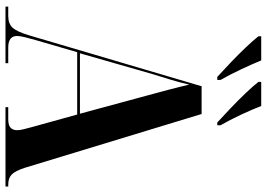

<svg xmlns="http://www.w3.org/2000/svg" viewBox="-156 -815 971 699"><g transform="rotate(90 329.5 -465.5)"><path d="M4 0V-10H38Q66 -10 80.5 -25.5Q95 -41 108 -84L294 -714H395L591 -70Q602 -36 615 -23Q628 -10 652 -10H659V0H370V-10H413Q436 -10 445 -18.5Q454 -27 454 -43Q454 -52 450.5 -66Q447 -80 443 -95L397 -261H170L126 -110Q120 -89 115.5 -71Q111 -53 111 -42Q111 -10 153 -10H210V0ZM174 -271H394L326 -522Q316 -559 306 -596.5Q296 -634 288 -669Q281 -637 270.5 -602.5Q260 -568 250 -536ZM260 -771Q238 -791 208 -819.5Q178 -848 151.5 -876Q125 -904 112 -921V-931H200Q213 -899 232.5 -857.5Q252 -816 271 -783V-771ZM426 -771Q404 -791 374 -819.5Q344 -848 317.5 -876Q291 -904 278 -921V-931H366Q378 -899 397.5 -857.5Q417 -816 436 -783V-771Z"/></g></svg>

Font: Noto Serif Display Condensed
Style: Bold
Weight: 700
Width: 3
Designer: Monotype Design Team
Foundry: Monotype Imaging Inc.
Version: Version 2.009